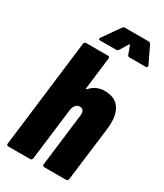

<svg xmlns="http://www.w3.org/2000/svg" viewBox="-216 -962 894 1046"><g transform="rotate(30 231.0 -439.0)"><path d="M442 -392Q442 -372 439 -349L397 -12Q396 -7 392.5 -3.5Q389 0 384 0H246Q241 0 238 -3.5Q235 -7 236 -12L276 -338Q277 -343 277 -351Q277 -383 251 -383Q235 -383 224.5 -371Q214 -359 211 -337L171 -12Q170 -7 166.5 -3.5Q163 0 158 0H20Q15 0 12 -3.5Q9 -7 10 -12L93 -688Q94 -693 97.5 -696.5Q101 -700 106 -700H244Q249 -700 252 -696.5Q255 -693 254 -688L229 -485Q229 -483 231 -483Q234 -483 240 -489Q274 -525 325 -525Q384 -525 413 -490.5Q442 -456 442 -392ZM156 -756Q156 -760 159 -764L233 -870Q238 -878 248 -878H397Q406 -878 410 -870L461 -764Q462 -762 462 -759Q462 -750 451 -750H349Q340 -750 337 -759L318 -810Q315 -815 312 -810L281 -759Q275 -750 266 -750H165Q156 -750 156 -756Z"/></g></svg>

Font: Barlow Condensed ExtraBold
Style: Italic
Weight: 800
Width: 3
Italic angle: -7°
Designer: Jeremy Tribby
Foundry: Tribby Type
Version: Version 1.408